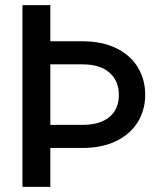

<svg xmlns="http://www.w3.org/2000/svg" viewBox="-20 -727 655 747"><path d="M175.8 -707V-566.4H300.8Q377.4 -566.4 432.6 -539.3Q487.8 -512.2 516.4 -464.8Q544.9 -417.5 544.9 -358.4Q544.9 -299.8 516.4 -252.7Q487.8 -205.6 432.6 -178.5Q377.4 -151.4 300.8 -151.4H175.8V0H67.4V-707ZM300.8 -241.2Q369.6 -241.2 406 -272Q442.4 -302.7 442.4 -357.4Q442.4 -412.1 406 -444.3Q369.6 -476.6 300.8 -476.6H175.8V-241.2Z"/></svg>

Font: WEMIX Pretendard Medium
Style: Regular
Weight: 500
Designer: Base glyphs from Inter by Rasmus Andersson; Hangeul glyphs from Noto Sans CJK(Source Han Sans) by Jang Soo-young and Kan
Foundry: Kil Hyung-jin
Version: Version 1.000